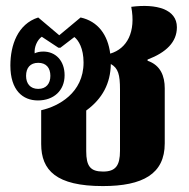

<svg xmlns="http://www.w3.org/2000/svg" viewBox="-20 -617 638 648"><path d="M536 -133V-319C536 -360 522 -397 478 -412V-416C541 -440 577 -475 577 -525C577 -586 508 -605 423 -594C439 -509 409 -453 352 -436C344 -499 311 -545 252 -558L180 -498L109 -558C40 -536 15 -465 15 -396C15 -312 57 -278 108 -278C161 -278 198 -311 198 -363C198 -412 168 -443 126 -443C115 -443 105 -441 97 -437C95 -457 105 -482 121 -493L177 -456H184L231 -492C245 -481 262 -454 262 -406C262 -303 177 -258 119 -245V-131C119 -42 170 11 327 11C462 11 536 -30 536 -133ZM109 -317C82 -317 68 -335 68 -361C68 -388 82 -405 109 -405C136 -405 150 -388 150 -361C150 -335 136 -317 109 -317ZM271 -107V-244C326 -284 353 -336 354 -401C379 -387 385 -365 385 -315V-108C385 -58 370 -38 328 -38C285 -38 271 -56 271 -107Z"/></svg>

Font: Noto Serif Thai SemiCondensed Extra
Style: Regular
Weight: 800
Width: 4
Designer: Monotype Design Team
Foundry: Monotype Imaging Inc.
Version: Version 1.901